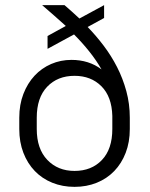

<svg xmlns="http://www.w3.org/2000/svg" viewBox="-20 -720 585 747"><path d="M165 -580 236 -619Q213 -640 190 -660Q167 -680 144 -700H231Q245 -688 259.5 -675Q274 -662 289 -648L385 -700V-650L321 -615Q354 -581 383.5 -542Q413 -503 435.5 -459Q458 -415 471.5 -365.5Q485 -316 485 -262V-218Q485 -167 469 -125.5Q453 -84 424.5 -54.5Q396 -25 356.5 -9Q317 7 270 7Q223 7 183.5 -9Q144 -25 115.5 -54.5Q87 -84 71 -125.5Q55 -167 55 -218V-262Q55 -313 71 -354.5Q87 -396 114.5 -425.5Q142 -455 179 -471Q216 -487 258 -487Q326 -487 375 -450Q355 -485 327.5 -519.5Q300 -554 268 -586L165 -530ZM270 -55Q336 -55 376.5 -97.5Q417 -140 417 -218V-269Q415 -344 374.5 -384.5Q334 -425 270 -425Q204 -425 163.5 -382.5Q123 -340 123 -262V-218Q123 -141 164 -98Q205 -55 270 -55Z"/></svg>

Font: PT Root UI Web
Style: Regular
Weight: 400
Designer: Vitaly Kuzmin
Foundry: ParaType Ltd.
Version: Version 1.000W